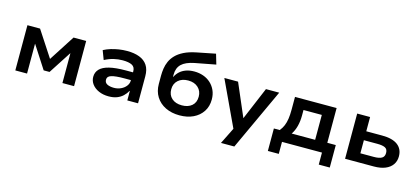

<svg xmlns="http://www.w3.org/2000/svg" viewBox="-68 -1302 4493 2055"><g transform="rotate(15 2178.5 -274.5)"><path d="M96 0V-501H236L423 -215L607 -501H747V0H618V-329H616L454 -79H389L227 -330H226V0Z M1131 10Q1070 10 1022 -11Q974 -32 946.5 -68.5Q919 -105 919 -150Q919 -201 952.5 -236Q986 -271 1056.5 -288.5Q1127 -306 1239 -306H1337V-220H1247Q1196 -220 1160.5 -216.5Q1125 -213 1102.5 -206Q1080 -199 1069.5 -187Q1059 -175 1059 -156Q1059 -123 1087.5 -108Q1116 -93 1163 -93Q1204 -93 1239.5 -109.5Q1275 -126 1296.5 -154Q1318 -182 1318 -214V-318Q1318 -365 1282.5 -383.5Q1247 -402 1179 -402Q1130 -402 1081 -390.5Q1032 -379 981 -352L943 -452Q981 -472 1022.5 -484.5Q1064 -497 1109 -504Q1154 -511 1200 -511Q1279 -511 1336.5 -489Q1394 -467 1425 -420.5Q1456 -374 1456 -299V0H1337V-104L1334 -105Q1316 -72 1288.5 -46Q1261 -20 1222.5 -5Q1184 10 1131 10Z M1916 10Q1828 10 1760.5 -23Q1693 -56 1655 -116.5Q1617 -177 1617 -258V-350Q1617 -388 1623 -429Q1629 -470 1646.5 -509.5Q1664 -549 1697.5 -583.5Q1731 -618 1785 -645Q1839 -672 1919 -688L2125 -729L2158 -617L1927 -573Q1832 -554 1788 -511.5Q1744 -469 1744 -395V-371H1747Q1764 -405 1791.5 -430.5Q1819 -456 1859 -470.5Q1899 -485 1951 -485Q2005 -485 2051.5 -468.5Q2098 -452 2133 -420Q2168 -388 2188 -343.5Q2208 -299 2208 -243Q2208 -166 2170.5 -109Q2133 -52 2067.5 -21Q2002 10 1916 10ZM1913 -100Q1982 -100 2023.5 -135.5Q2065 -171 2065 -236Q2065 -298 2023.5 -336.5Q1982 -375 1913 -375Q1844 -375 1802 -337.5Q1760 -300 1760 -238Q1760 -174 1801.5 -137Q1843 -100 1913 -100Z M2423 180 2539 -54V56L2278 -501H2430L2586 -138L2739 -501H2886L2571 180Z M2930 133V-116H2995Q3020 -147 3034 -180.5Q3048 -214 3054.5 -257.5Q3061 -301 3061 -360V-501H3522V-116H3616V133H3494V0H3051V133ZM3128 -113H3388V-389H3185V-328Q3185 -265 3171 -210Q3157 -155 3128 -113Z M3750 0V-501H3893V-343H4069Q4183 -343 4241.5 -299Q4300 -255 4300 -173Q4300 -120 4272.5 -81Q4245 -42 4193.5 -21Q4142 0 4069 0ZM3893 -99H4043Q4100 -99 4129 -115.5Q4158 -132 4158 -173Q4158 -215 4129 -229.5Q4100 -244 4043 -244H3893Z"/></g></svg>

Font: Nunito Sans 7pt SemiExpanded
Style: Bold
Weight: 700
Width: 6
Designer: Vernon Adams
Foundry: Vernon Adams
Version: Version 3.101;gftools[0.9.27]